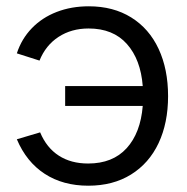

<svg xmlns="http://www.w3.org/2000/svg" viewBox="-20 -575 594 610"><path d="M260.5 15Q180 15 122 -22.8Q64 -60.5 33.5 -132.5L107.5 -154.5Q128 -105.5 166.8 -80.5Q205.5 -55.5 260 -55.5Q338 -55.5 382.2 -104Q426.5 -152.5 433.5 -238.5H187V-301.5H433.5Q427 -386 383.2 -435.2Q339.5 -484.5 261.5 -484.5Q207 -484.5 166 -457.8Q125 -431 105.5 -382.5L33.5 -405.5Q48.5 -451.5 81 -485.2Q113.5 -519 160 -537Q206.5 -555 262 -555Q340 -555 397 -519.5Q454 -484 484 -419.5Q514 -355 514 -269.5Q514 -184.5 483.8 -120.2Q453.5 -56 396.2 -20.5Q339 15 260.5 15Z"/></svg>

Font: Vela Sans
Style: Regular
Weight: 400
Designer: Principal design: Mikhail Sharanda - project Manrope.
Design modification: Ravid Balaliev
Foundry: Mikhail Sharanda
Version: Version 1.001